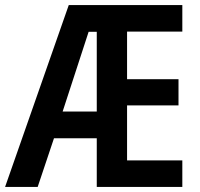

<svg xmlns="http://www.w3.org/2000/svg" viewBox="-22 -734 784 754"><path d="M694 0V-104H477V-320H679V-423H477V-610H694V-714H248L-2 0H126L190 -191H358V0ZM224 -296 326 -609H358V-296Z"/></svg>

Font: Noto Sans Thai Cond SemBd
Style: Regular
Weight: 600
Width: 3
Designer: Monotype Design Team
Foundry: Monotype Imaging Inc.
Version: Version 2.002